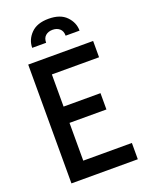

<svg xmlns="http://www.w3.org/2000/svg" viewBox="-165 -982 816 1063"><g transform="rotate(-20 243.0 -450.0)"><path d="M66 0V-700H448.5V-604H170.5V-414.5H388V-318.5H170.5V-96H457V0ZM258 -900Q327 -900 362.2 -863.5Q397.5 -827 397.5 -779.5H315.5Q315.5 -807.5 299.2 -821.2Q283 -835 258 -835Q233 -835 216.8 -821.2Q200.5 -807.5 200.5 -779.5H118.5Q118.5 -827 154 -863.5Q189.5 -900 258 -900Z"/></g></svg>

Font: Cabin Condensed Medium
Style: Regular
Weight: 500
Width: 3
Designer: Pablo Impallari
Foundry: Pablo Impallari. http://www.impallari.com Igino Marini. http://www.ikern.com
Version: Version 3.001; ttfautohint (v1.8.3)